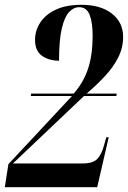

<svg xmlns="http://www.w3.org/2000/svg" viewBox="-23 -780 534 800"><path d="M-3 0 12 -96 277 -380H105L107 -390H284Q326 -438 344.5 -495.5Q363 -553 363 -631Q363 -686 350.5 -718Q338 -750 307 -750Q284 -750 265 -730Q246 -710 234.5 -661.5Q223 -613 223 -527Q181 -527 152 -547.5Q123 -568 123 -614Q123 -653 145 -686.5Q167 -720 210 -740Q253 -760 316 -760Q396 -760 443 -723.5Q490 -687 490 -626Q490 -581 469.5 -540.5Q449 -500 414.5 -463Q380 -426 338 -390H463L462 -380H327L31 -99H322Q364 -99 382 -117.5Q400 -136 410 -173L420 -208H430L382 0Z"/></svg>

Font: Noto Serif Display ExtraCondensed
Style: Bold Italic
Weight: 700
Width: 2
Italic angle: -12°
Designer: Monotype Design Team
Foundry: Monotype Imaging Inc.
Version: Version 2.009